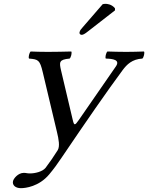

<svg xmlns="http://www.w3.org/2000/svg" viewBox="-20 -751 774 1003"><path d="M516.3 -729 413.2 -610C402.2 -597.2 398 -593.2 395.4 -582C393.8 -575 399.4 -569 406.4 -569C413.4 -569 422.3 -573 440.8 -588L580.9 -697L580.5 -708C562.5 -730 537.2 -731 530.8 -731C525.8 -731 519.5 -730 516.3 -729ZM237.1 160C260.5 132 281 104 300.9 74C431.5 -119 538 -273 620.9 -385C642.6 -414 670 -442 723.7 -445C731.1 -451 736.9 -476 732.3 -482C705 -481 669.8 -480 639.8 -480C601.8 -480 571 -481 541.3 -482C533.9 -476 528.1 -451 532.7 -445C568.5 -444 609.4 -439 585.3 -404L391.6 -124C370.7 -93.7 367 -94.5 359.9 -125L298.7 -384C289.3 -426 287.6 -440 343.7 -445C351.1 -451 356.9 -476 352.3 -482C312 -481 268.8 -480 229.8 -480C192.8 -480 162 -481 140.3 -482C132.9 -476 127.1 -451 131.7 -445C179.8 -441 188.1 -438 203.3 -374L277.9 -60C286.5 -24 293.8 14 281.2 34C260.5 67 241.1 95 217.9 126C201.3 146 163.2 155 136.2 155C121.2 155 116.9 152 104.9 152C73.9 152 51 182 48 195C43.1 216 60.4 232 89.4 232C112.4 232 183.3 224 237.1 160Z"/></svg>

Font: Linux Libertine Mono O
Style: Mono Oblique
Weight: 400
Italic angle: -13°
Designer: Philipp H. Poll
Foundry: Philipp H. Poll
Version: Version 5.1.7